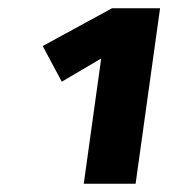

<svg xmlns="http://www.w3.org/2000/svg" viewBox="-20 -763 429 463"><path d="M366 -743H250L83 -652L129 -566L224 -622L182 -320H307Z"/></svg>

Font: Fira Sans ExtraBold
Style: Italic
Weight: 800
Italic angle: -8°
Designer: bBox Type GmbH & Carrois Corporate GbR & Edenspiekermann AG
Foundry: bBox Type GmbH & Carrois Corporate GbR & Edenspiekermann AG
Version: Version 4.301;PS 004.301;hotconv 1.0.88;makeotf.lib2.5.64775